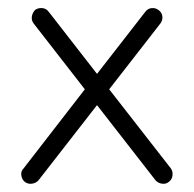

<svg xmlns="http://www.w3.org/2000/svg" viewBox="-20 -440 478 473"><path d="M41 8Q34 2 32.5 -8Q31 -18 38 -25L189 -220L63 -382Q57 -390 58.5 -399.5Q60 -409 67 -416Q75 -421 84.5 -420Q94 -419 100 -411L219 -258L338 -411Q344 -419 353.5 -420Q363 -421 371 -415Q379 -409 380 -399.5Q381 -390 375 -382L249 -220L401 -25Q406 -18 405 -8Q404 2 396 8Q389 14 379 12.5Q369 11 363 4L219 -181L75 4Q69 11 59 12.5Q49 14 41 8Z"/></svg>

Font: Kurewa Gothic CJK TC Regular
Style: Regular
Weight: 400
Designer: Max Yao
Foundry: Max-Everyday
Version: Version 1.071; ttfautohint (v1.8.3)